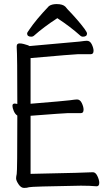

<svg xmlns="http://www.w3.org/2000/svg" viewBox="-20 -912 540 942"><path d="M454 2Q422 -1 377 -1Q132 3 122.5 6.5Q113 10 98 10Q83 10 71 -8Q59 -26 59 -37Q59 -45 62 -58.5Q65 -72 65 -345Q54 -352 47.5 -367.5Q41 -383 41 -393Q41 -404 53 -404L65 -402Q65 -643 62 -679V-685Q62 -699 76 -699Q86 -699 97 -696Q108 -693 117 -690L125 -686L370 -708Q399 -712 406 -712Q422 -712 430.5 -694Q439 -676 439 -663Q439 -646 425 -646H361Q346 -646 130 -627V-403Q301 -417 322 -420Q350 -424 358 -424Q373 -424 381.5 -406Q390 -388 390 -374Q390 -357 377 -357H313Q299 -357 130 -344V-59Q418 -65 436 -67Q449 -67 458 -48Q467 -29 467 -15Q467 2 454 2ZM133 -732Q113 -732 113 -748Q113 -752 124 -767Q157 -816 220 -882Q234 -892 258 -892Q288 -892 301 -879L311 -867Q364 -812 395 -770Q407 -753 407 -748Q407 -732 387 -732Q379 -732 373 -738Q325 -781 261 -823L260 -822Q194 -779 148 -738Q142 -732 133 -732Z"/></svg>

Font: LXGW WenKai Mono TC
Style: Regular
Weight: 400
Designer: LXGW / Fontworks Inc.
Foundry: LXGW / Fontworks Inc.
Version: Version 1.330